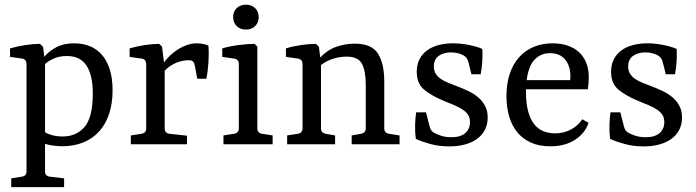

<svg xmlns="http://www.w3.org/2000/svg" viewBox="-20 -607 2929 808"><path d="M244 -32.7Q300.4 -32.7 334.9 -71.8Q369.5 -110.9 370.5 -207.3Q371.3 -289.1 344.5 -330.2Q317.8 -371.3 261.8 -371.3Q231.3 -371.3 207.6 -361.1Q184 -350.9 169.5 -337.5V-50.5Q182.2 -42.5 201.6 -37.6Q221.1 -32.7 244 -32.7ZM249.8 143.6V180.4H27.3V143.6L72.4 136.4Q81.8 134.9 86.7 129.3Q91.6 123.6 91.6 114.2V-337.1Q91.6 -346.5 87.1 -352.7Q82.5 -358.9 73.5 -360.4L22.2 -367.6V-403.3Q52.4 -412 84.9 -417.1Q117.5 -422.2 148 -422.5L161.1 -409.8L166.5 -368Q186.5 -392 217.3 -408.4Q248 -424.7 292.4 -424.7Q326.9 -424.7 356.5 -413.3Q386.2 -401.8 407.6 -377.8Q429.1 -353.8 441.5 -316.2Q453.8 -278.5 453.8 -226.9Q453.8 -172 439.3 -128.2Q424.7 -84.4 397.6 -54.2Q370.5 -24 331.1 -7.8Q291.6 8.4 242.2 8.4Q225.5 8.4 206 6Q186.5 3.6 169.5 -1.5V114.5Q169.5 124 174.5 129.6Q179.6 135.3 189.5 136.4Z M766.9 -36V0H530.5V-37.1L575.3 -44Q584.7 -45.5 590 -51.1Q595.3 -56.7 595.3 -66.2V-335.6Q595.3 -346.5 590.7 -352.7Q586.2 -358.9 575.6 -360.4L525.5 -367.6V-403.3Q554.2 -412 587.6 -417.1Q621.1 -422.2 649.5 -422.5L661.8 -410.9L670.2 -344.4Q681.5 -360 697.1 -374.5Q712.7 -389.1 730.5 -400.2Q748.4 -411.3 768.2 -418Q788 -424.7 807.6 -424.7Q818.9 -424.7 833.5 -422.2Q848 -419.6 857.1 -414.9Q859.6 -384.4 857.3 -345.8Q854.9 -307.3 848.4 -275.6H810.2L799.6 -332Q797.1 -344 791.5 -348.7Q785.8 -353.5 774.9 -353.5Q749.5 -353.8 722.7 -343.3Q696 -332.7 673.1 -309.8V-66.2Q673.1 -56.4 678.4 -50.7Q683.6 -45.1 693.5 -44Z M1062.9 -410.9V-66.9Q1062.9 -57.1 1068 -51.3Q1073.1 -45.5 1082.5 -44L1127.3 -37.1V0H920.4V-37.1L965.1 -44Q974.5 -45.5 979.8 -51.3Q985.1 -57.1 985.1 -66.5V-337.5Q985.1 -347.3 980.2 -353.1Q975.3 -358.9 965.8 -360.4L915.3 -367.6V-403.3Q946.5 -412.7 983.3 -417.3Q1020 -421.8 1051.3 -422.5ZM1068.7 -535.3Q1068.7 -512 1053.8 -497.3Q1038.9 -482.5 1014.9 -482.5Q990.9 -482.5 976 -497.3Q961.1 -512 961.1 -535.3Q961.1 -558.2 976 -572.7Q990.9 -587.3 1014.9 -587.3Q1038.9 -587.3 1053.8 -572.7Q1068.7 -558.2 1068.7 -535.3Z M1390.2 -37.1V0H1188.4V-37.1L1233.1 -44Q1242.5 -45.5 1247.8 -51.3Q1253.1 -57.1 1253.1 -66.5V-337.5Q1253.1 -347.3 1248.2 -353.1Q1243.3 -358.9 1233.8 -360.4L1183.3 -367.6V-403.3Q1212.7 -412.4 1246.4 -417.3Q1280 -422.2 1309.5 -422.5L1322.2 -409.8L1327.6 -365.1Q1357.8 -397.1 1395.6 -410.2Q1433.5 -423.3 1472.4 -423.3Q1544.7 -423.3 1570.9 -381.1Q1597.1 -338.9 1597.1 -263.6V-66.2Q1597.1 -56.7 1602.4 -51.1Q1607.6 -45.5 1616.7 -44L1661.5 -37.1V0H1460V-37.1L1499.6 -44Q1508 -45.5 1513.6 -50.7Q1519.3 -56 1519.3 -66.2V-249.5Q1519.3 -309.5 1502.9 -339.1Q1486.5 -368.7 1439.3 -368.7Q1410.5 -368.7 1382.5 -360Q1354.5 -351.3 1330.9 -333.5V-66.5Q1330.9 -57.1 1336 -51.5Q1341.1 -45.8 1350.2 -44Z M1729.8 -22.5Q1726.2 -51.6 1726.9 -80.5Q1727.6 -109.5 1731.3 -134.2H1772.7L1786.9 -79.3Q1789.8 -66.9 1793.5 -60.5Q1797.1 -54.2 1805.1 -49.1Q1814.5 -43.3 1834.4 -36.4Q1854.2 -29.5 1880 -29.5Q1918.2 -29.5 1938 -46.9Q1957.8 -64.4 1957.8 -93.1Q1957.8 -110.5 1950.4 -122.7Q1942.9 -134.9 1928.7 -144.7Q1914.5 -154.5 1893.5 -163.6Q1872.4 -172.7 1845.1 -183.6Q1796.4 -204 1765.1 -229.6Q1733.8 -255.3 1733.8 -305.1Q1733.8 -334.5 1745.1 -356.9Q1756.4 -379.3 1776.5 -394.4Q1796.7 -409.5 1825.1 -417.1Q1853.5 -424.7 1887.3 -424.7Q1918.9 -424.7 1953.3 -417.8Q1987.6 -410.9 2009.8 -401.1Q2011.3 -374.9 2009.5 -347.8Q2007.6 -320.7 2002.9 -294.5H1964L1951.6 -344Q1949.1 -354.2 1944.7 -361.1Q1940.4 -368 1931.3 -373.5Q1923.3 -378.2 1910.4 -382.2Q1897.5 -386.2 1880 -386.5Q1848.4 -386.9 1827.1 -372.4Q1805.8 -357.8 1805.8 -327.3Q1805.8 -308.7 1814 -296.2Q1822.2 -283.6 1835.6 -274.5Q1849.1 -265.5 1866.4 -258.5Q1883.6 -251.6 1901.8 -244.7Q1926.9 -235.3 1950.5 -224Q1974.2 -212.7 1992.2 -197.5Q2010.2 -182.2 2021.3 -161.5Q2032.4 -140.7 2032.4 -112.4Q2032.4 -83.3 2020.5 -60.5Q2008.7 -37.8 1987.5 -22.4Q1966.2 -6.9 1936.4 1.1Q1906.5 9.1 1870.9 9.1Q1827.6 9.1 1790.7 -1.1Q1753.8 -11.3 1729.8 -22.5Z M2294.9 -383.3Q2255.6 -383.3 2229.8 -356.2Q2204 -329.1 2196.4 -269.8H2379.3Q2379.6 -273.8 2380 -278Q2380.4 -282.2 2380.4 -286.9Q2380.4 -329.5 2358.2 -356.4Q2336 -383.3 2294.9 -383.3ZM2456.7 -90.2Q2442.2 -46.2 2400 -18.7Q2357.8 8.7 2295.3 8.7Q2248.7 8.7 2214 -7.1Q2179.3 -22.9 2156.5 -50.9Q2133.8 -78.9 2122.5 -117.8Q2111.3 -156.7 2111.3 -202.5Q2111.3 -254.5 2125.1 -296Q2138.9 -337.5 2164.4 -366Q2189.8 -394.5 2225.8 -409.6Q2261.8 -424.7 2305.8 -424.7Q2339.6 -424.7 2367.6 -415.5Q2395.6 -406.2 2415.6 -388.4Q2435.6 -370.5 2446.7 -343.6Q2457.8 -316.7 2457.8 -281.5Q2457.8 -271.3 2456.7 -256.9Q2455.6 -242.5 2453.8 -231.3H2193.5Q2193.5 -228.7 2193.5 -225.8Q2193.5 -222.9 2193.5 -220Q2193.5 -170.9 2202.9 -137.3Q2212.4 -103.6 2228.7 -83.5Q2245.1 -63.3 2267.6 -54.5Q2290.2 -45.8 2316.4 -45.8Q2352 -45.8 2382.4 -61.8Q2412.7 -77.8 2430.5 -105.1Z M2547.6 -22.5Q2544 -51.6 2544.7 -80.5Q2545.5 -109.5 2549.1 -134.2H2590.5L2604.7 -79.3Q2607.6 -66.9 2611.3 -60.5Q2614.9 -54.2 2622.9 -49.1Q2632.4 -43.3 2652.2 -36.4Q2672 -29.5 2697.8 -29.5Q2736 -29.5 2755.8 -46.9Q2775.6 -64.4 2775.6 -93.1Q2775.6 -110.5 2768.2 -122.7Q2760.7 -134.9 2746.5 -144.7Q2732.4 -154.5 2711.3 -163.6Q2690.2 -172.7 2662.9 -183.6Q2614.2 -204 2582.9 -229.6Q2551.6 -255.3 2551.6 -305.1Q2551.6 -334.5 2562.9 -356.9Q2574.2 -379.3 2594.4 -394.4Q2614.5 -409.5 2642.9 -417.1Q2671.3 -424.7 2705.1 -424.7Q2736.7 -424.7 2771.1 -417.8Q2805.5 -410.9 2827.6 -401.1Q2829.1 -374.9 2827.3 -347.8Q2825.5 -320.7 2820.7 -294.5H2781.8L2769.5 -344Q2766.9 -354.2 2762.5 -361.1Q2758.2 -368 2749.1 -373.5Q2741.1 -378.2 2728.2 -382.2Q2715.3 -386.2 2697.8 -386.5Q2666.2 -386.9 2644.9 -372.4Q2623.6 -357.8 2623.6 -327.3Q2623.6 -308.7 2631.8 -296.2Q2640 -283.6 2653.5 -274.5Q2666.9 -265.5 2684.2 -258.5Q2701.5 -251.6 2719.6 -244.7Q2744.7 -235.3 2768.4 -224Q2792 -212.7 2810 -197.5Q2828 -182.2 2839.1 -161.5Q2850.2 -140.7 2850.2 -112.4Q2850.2 -83.3 2838.4 -60.5Q2826.5 -37.8 2805.3 -22.4Q2784 -6.9 2754.2 1.1Q2724.4 9.1 2688.7 9.1Q2645.5 9.1 2608.5 -1.1Q2571.6 -11.3 2547.6 -22.5Z"/></svg>

Font: Rasa
Style: Regular
Weight: 400
Version: Version 1.000;PS 1.000;hotconv 1.0.88;makeotf.lib2.5.647800;